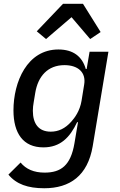

<svg xmlns="http://www.w3.org/2000/svg" viewBox="-20 -792 640 1024"><path d="M215.9 212C353 212 447.8 144.9 474.4 -12.1L558.2 -516H457.7L442.1 -424H437.5C418.3 -491.1 370 -528.1 291.5 -528.1C124.6 -528.1 51.8 -354.8 51.8 -203.5C51.8 -81 103.7 -6 211.3 -6C301.8 -6 352.6 -58.6 391.3 -140.3H396L377.1 -28.1C357.2 90.2 305.4 128.6 218 128.6C160.9 128.6 118.6 110.1 89.8 74.9L24.9 139.2C66.8 190.3 128.6 212 215.9 212ZM155.2 -201.3C155.2 -217.7 157 -230.8 159.8 -247.2L168 -296.9C182.5 -384.9 234.4 -444.6 323.9 -444.6C396.7 -444.6 439.6 -405.5 429 -341.6L414.8 -253.9C405.9 -200.6 378.6 -163.7 360.4 -143.5C327.8 -106.5 291.5 -89.8 250.7 -89.8C186.1 -89.8 155.2 -132.1 155.2 -201.3ZM176.1 -625 225.5 -583.8 361.5 -700.3 460.9 -583.8 516.7 -621.1 422.6 -771.7H316.1Z"/></svg>

Font: Margiela Mono Italic Medium It
Style: Regular
Weight: 500
Designer: Mike Abbink, Paul van der Laan, Pieter van Rosmalen
Foundry: Bold Monday
Version: Version 2.003 2021